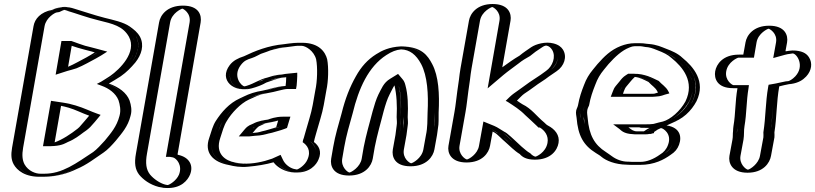

<svg xmlns="http://www.w3.org/2000/svg" viewBox="-20 -795 4059 956"><path d="M297 -454 319 -576H321C330 -573 340 -569 351 -565L383 -555C403 -549 430 -543 450 -537L465 -533L456 -527L431 -513C402 -498 371 -479 339 -466C325 -461 312 -459 297 -454ZM265 -272 231 -82C236 -82 241 -82 245 -83C262 -83 281 -93 295 -99C320 -109 345 -128 366 -143C376 -150 383 -155 388 -159L397 -167C412 -184 426 -200 440 -217C405 -229 373 -246 335 -257L316 -262C306 -265 290 -268 279 -270ZM167 -665C175 -708 216 -744 257 -748C281 -761 303 -764 324 -757C379 -740 432 -721 489 -707C562 -690 626 -673 657 -616C681 -572 665 -520 632 -480C598 -438 559 -408 510 -380C554 -365 590 -337 605 -299C612 -276 618 -247 610 -217C596 -162 565 -128 535 -91C518 -71 492 -45 473 -31C394 21 318 85 198 85H184C128 88 86 60 68 27C56 4 54 -23 60 -59ZM299 -440 278 -433 306 -591H326C337 -587 345 -584 358 -579L390 -569C409 -563 436 -557 456 -551L500 -540C479 -526 459 -513 437 -500C408 -485 376 -466 342 -452C326 -447 313 -444 299 -440ZM253 -289 284 -285C294 -283 312 -279 323 -276L342 -272C382 -261 414 -243 448 -231L465 -225L451 -209C437 -192 423 -175 407 -157L397 -148C391 -143 383 -138 373 -131C353 -117 327 -96 299 -85C283 -78 257 -67 229 -67H214ZM182 -665 75 -59C69 -25 72 -2 82 18C98 47 135 73 186 70H201C253 70 299 57 337 38C380 20 423 -15 466 -43C483 -55 507 -79 524 -99C554 -136 583 -167 596 -218C603 -243 597 -269 590 -292C577 -325 544 -351 503 -366L474 -376L504 -393C519 -401 538 -413 551 -422C596 -454 682 -532 643 -607C613 -660 555 -674 483 -692C428 -705 379 -724 327 -740C303 -748 285 -747 259 -733C224 -730 189 -702 182 -665ZM299 -440C313 -444 326 -447 342 -452C376 -466 408 -485 437 -500L462 -515L500 -540L456 -551C436 -557 409 -563 390 -569L358 -579C345 -584 337 -587 326 -591H306L278 -433ZM253 -289 214 -67H229C257 -67 283 -78 299 -85C327 -96 353 -117 373 -131C383 -138 391 -143 397 -148L407 -157C423 -175 437 -192 451 -209L465 -225L448 -231C414 -243 382 -261 342 -272L323 -276C312 -279 294 -283 284 -285ZM182 -665C189 -702 224 -730 259 -733C280 -744 299 -749 318 -743C372 -725 425 -706 483 -692C555 -674 613 -660 643 -607C663 -569 650 -524 621 -488C587 -448 552 -418 504 -393L474 -376L503 -366C544 -351 577 -325 590 -292C597 -269 603 -243 596 -218C583 -167 554 -136 524 -99C507 -79 483 -55 466 -43C385 11 315 70 201 70H186C135 73 98 47 82 18C72 -2 69 -25 75 -59ZM297 -454C312 -459 324 -461 339 -466C370 -479 401 -497 431 -513C442 -520 454 -526 465 -533L450 -537C430 -543 403 -549 383 -555L351 -565C339 -569 332 -572 321 -576H319ZM231 -82 265 -272 279 -270C291 -268 306 -265 316 -262L335 -257C373 -246 405 -229 440 -217C426 -200 412 -184 397 -167L388 -159C383 -155 376 -150 366 -143C345 -128 320 -109 295 -99C276 -91 256 -82 231 -82ZM167 -665 60 -59C54 -23 56 4 68 27C87 60 128 88 184 85H198C252 85 302 70 341 51C389 31 431 -3 473 -31C493 -44 517 -70 535 -91C565 -128 596 -162 610 -217C618 -247 612 -276 605 -299C590 -337 554 -364 510 -380C528 -390 544 -401 558 -410C610 -446 700 -533 657 -616C644 -640 628 -653 606 -668C578 -688 530 -697 489 -707C435 -720 386 -738 334 -754L324 -757C301 -764 278 -759 257 -748C215 -742 175 -710 167 -665ZM316 -442C327 -445 343 -449 361 -455C398 -470 429 -489 458 -504L484 -519L514 -538L470 -550C446 -557 422 -562 404 -567L374 -577C359 -583 348 -586 335 -591H286L257 -423ZM234 -293 194 -67H229C235 -67 246 -68 249 -68C292 -71 309 -84 318 -88C351 -101 376 -121 396 -136C407 -143 413 -148 419 -153L429 -162C445 -179 459 -196 473 -213L481 -223L464 -229C432 -240 400 -257 356 -270L337 -275C321 -280 304 -282 294 -284ZM202 -665C210 -708 254 -732 262 -733L275 -735C281 -738 297 -745 299 -745H302L312 -742C363 -727 412 -708 470 -694C543 -676 592 -665 622 -612C663 -535 576 -450 529 -417C515 -408 497 -396 483 -388L462 -377L486 -368C522 -355 556 -331 570 -296C577 -274 583 -246 575 -218C561 -164 532 -132 502 -95C485 -76 461 -50 444 -38C359 18 291 70 201 70H184C158 71 121 57 102 23C91 2 89 -24 95 -59ZM319 -462 337 -567 368 -557C390 -550 417 -544 435 -539L452 -534C438 -525 424 -517 410 -509C381 -494 349 -475 320 -463ZM284 -268C293 -266 298 -265 302 -264L321 -259C356 -249 387 -232 424 -219C408 -200 392 -181 375 -162L366 -154C333 -128 291 -100 252 -86ZM147 -665 40 -59C34 -24 36 1 48 23C64 52 104 88 186 85H198C265 85 320 67 361 47C412 26 453 -7 495 -35C515 -48 539 -74 557 -95C587 -132 617 -165 630 -218C638 -245 633 -271 625 -295C610 -333 573 -361 522 -379C541 -390 564 -404 581 -415C611 -436 632 -458 654 -484C685 -523 699 -570 677 -612C664 -635 648 -647 626 -663C595 -685 542 -696 502 -706C451 -719 402 -736 349 -752C334 -757 319 -760 299 -760C273 -759 254 -753 240 -746C182 -735 153 -701 147 -665Z M792 -683C800 -729 845 -767 891 -767C937 -767 967 -729 959 -683L844 -29C846 -29 850 -27 851 -26L860 -24C898 -15 927 26 906 76C890 114 841 151 794 139L784 137C747 127 714 104 694 80C673 53 668 19 677 -31ZM807 -683C814 -721 851 -752 888 -752C925 -752 951 -721 944 -683L826 -14H839C842 -13 840 -13 843 -12L854 -9C885 -1 909 32 892 73C879 105 839 134 800 124L790 122C755 113 724 92 706 70C688 47 684 17 692 -31ZM807 -683 692 -31C684 17 688 47 706 70C724 92 755 113 790 122L800 124C839 134 879 105 892 73C909 32 885 -1 854 -9L843 -12C840 -13 842 -12 839 -14H826L944 -683C951 -721 925 -752 888 -752C851 -752 814 -721 807 -683ZM792 -683 677 -31C668 19 673 53 694 80C714 104 746 127 784 137L794 139C843 151 890 115 906 76C927 26 898 -15 860 -24C854 -25 850 -26 845 -29H844L959 -683C967 -729 937 -767 891 -767C845 -767 800 -729 792 -683ZM827 -683C835 -731 885 -752 888 -752C891 -752 932 -731 924 -683L806 -14H826L842 -11C859 -6 890 28 871 75C858 105 824 125 816 126H812L802 124C776 117 745 96 727 74C708 50 703 18 712 -31ZM772 -683 657 -31C648 18 653 49 673 75C693 99 725 124 771 136L783 138C790 140 798 141 806 141C883 145 915 101 926 75C945 29 923 -12 867 -24L864 -26L979 -683C985 -719 971 -767 891 -767C811 -767 778 -719 772 -683Z M1425 -414C1410 -413 1404 -412 1389 -409C1369 -409 1346 -400 1329 -396C1315 -392 1301 -386 1286 -381C1266 -369 1240 -359 1217 -353C1145 -334 1094 -408 1145 -475C1164 -500 1185 -509 1214 -518C1270 -543 1327 -568 1400 -575C1418 -578 1444 -582 1465 -582H1484C1541 -582 1578 -544 1589 -503C1598 -462 1595 -390 1585 -345L1572 -272C1564 -226 1548 -181 1537 -140L1531 -119C1528 -109 1525 -102 1523 -92C1547 -76 1565 -42 1546 1C1530 39 1481 75 1434 61C1399 54 1370 35 1356 7C1355 8 1353 8 1352 8L1317 18C1284 26 1248 32 1210 35C1182 38 1155 33 1133 28C1066 16 1013 -28 1042 -110C1052 -141 1060 -172 1075 -195C1087 -215 1101 -230 1116 -248C1138 -273 1165 -296 1194 -309L1214 -318C1242 -331 1267 -340 1300 -345C1336 -353 1376 -367 1416 -367H1422C1425 -383 1425 -398 1425 -414ZM1386 -199C1383 -189 1379 -176 1376 -165C1357 -157 1338 -154 1317 -147L1299 -143C1286 -139 1268 -134 1251 -134C1242 -133 1231 -132 1220 -131H1218C1225 -140 1234 -151 1243 -159C1243 -160 1243 -160 1244 -160L1266 -170C1283 -180 1309 -183 1330 -187C1349 -192 1364 -199 1386 -199ZM1426 -429C1411 -428 1404 -426 1390 -424C1364 -423 1343 -414 1327 -410C1286 -399 1256 -378 1216 -367C1155 -351 1117 -414 1157 -467C1173 -488 1189 -495 1218 -504C1275 -531 1326 -552 1399 -560C1418 -562 1443 -567 1462 -567H1481C1531 -567 1564 -533 1574 -497C1582 -458 1580 -389 1570 -345L1557 -272C1549 -228 1533 -182 1522 -141L1516 -120C1514 -112 1512 -105 1509 -98L1507 -84C1530 -69 1550 -44 1532 -3C1519 28 1478 57 1440 46L1430 44C1403 37 1381 20 1370 -1L1364 -12L1354 -8L1315 4C1284 12 1249 17 1211 20C1186 23 1161 18 1139 13C1076 2 1032 -37 1057 -108C1067 -140 1075 -169 1088 -189C1115 -231 1154 -275 1199 -296L1219 -305C1246 -318 1268 -325 1300 -330C1339 -336 1375 -352 1413 -352H1434L1437 -370C1438 -387 1440 -401 1440 -417V-430ZM1231 -167 1242 -174 1261 -183C1279 -194 1306 -198 1329 -202C1344 -206 1364 -214 1389 -214H1406L1401 -197C1397 -184 1392 -168 1388 -155C1365 -146 1340 -140 1318 -133L1301 -129C1288 -125 1269 -119 1249 -119C1241 -118 1228 -117 1218 -116H1187L1207 -139C1213 -146 1221 -158 1231 -167ZM1426 -429 1440 -430V-417C1440 -401 1438 -387 1437 -370L1434 -352H1413C1376 -352 1339 -338 1301 -330C1268 -323 1247 -318 1219 -305L1199 -296C1173 -284 1147 -263 1127 -240C1112 -222 1098 -207 1088 -189C1076 -168 1067 -141 1057 -108C1032 -37 1075 2 1138 13C1161 17 1185 23 1211 20C1249 17 1284 12 1315 4L1354 -8L1364 -12L1370 -1C1381 20 1403 37 1430 44L1440 46C1478 57 1519 28 1532 -3C1550 -44 1530 -69 1507 -84L1509 -98C1512 -105 1514 -112 1516 -120L1522 -141C1533 -182 1549 -228 1557 -272L1570 -345C1580 -389 1582 -458 1574 -497C1564 -533 1531 -567 1481 -567H1462C1444 -567 1419 -563 1400 -560C1370 -556 1337 -550 1310 -542C1279 -533 1250 -519 1218 -504C1189 -495 1173 -488 1157 -467C1117 -414 1155 -351 1216 -367C1239 -373 1264 -384 1282 -395C1297 -400 1311 -405 1327 -410C1343 -415 1364 -423 1390 -424C1404 -426 1411 -428 1426 -429ZM1231 -167C1221 -158 1213 -146 1207 -139L1187 -116H1218C1228 -117 1241 -118 1249 -119C1269 -119 1288 -125 1301 -129L1318 -133C1340 -140 1365 -146 1388 -155C1392 -168 1397 -184 1401 -197L1406 -214H1389C1364 -214 1344 -206 1329 -202C1309 -198 1281 -195 1261 -183L1242 -174ZM1422 -367H1416C1374 -367 1336 -351 1300 -345C1267 -340 1241 -331 1214 -318L1194 -309C1145 -287 1104 -241 1075 -195C1060 -171 1052 -141 1042 -110C1013 -28 1067 16 1133 28C1156 34 1182 38 1210 35C1248 32 1284 26 1317 18L1356 7C1369 33 1398 53 1434 61C1482 74 1530 39 1546 1C1566 -44 1545 -75 1523 -92C1525 -102 1528 -109 1531 -119L1537 -140C1548 -181 1564 -226 1572 -272L1585 -345C1595 -391 1598 -460 1589 -503C1581 -544 1540 -582 1484 -582H1465C1444 -582 1417 -577 1400 -575C1328 -569 1267 -543 1214 -518C1185 -509 1164 -500 1145 -475C1111 -431 1123 -382 1156 -361C1194 -337 1251 -360 1286 -381C1320 -392 1347 -407 1388 -409C1402 -409 1410 -412 1425 -414C1425 -400 1424 -381 1422 -367ZM1251 -134C1269 -134 1286 -139 1299 -143L1317 -147C1336 -153 1357 -158 1376 -165C1379 -175 1383 -189 1386 -199C1364 -199 1349 -192 1331 -187C1309 -181 1284 -180 1266 -170L1248 -162C1236 -154 1227 -142 1218 -131H1220C1229 -132 1243 -134 1251 -134ZM1420 -429C1406 -428 1394 -426 1384 -424C1346 -422 1323 -412 1312 -409C1270 -399 1248 -380 1209 -368C1205 -367 1200 -365 1197 -365C1181 -367 1137 -416 1179 -471C1196 -493 1209 -498 1234 -506C1253 -512 1273 -525 1279 -527C1299 -533 1317 -541 1326 -544C1350 -551 1383 -558 1405 -560C1425 -562 1452 -567 1462 -567H1481C1502 -567 1543 -542 1554 -500C1562 -460 1560 -390 1550 -345L1537 -272C1529 -227 1513 -182 1502 -141L1496 -120C1494 -112 1492 -105 1489 -98L1487 -87C1508 -73 1531 -46 1511 -1C1499 28 1466 48 1458 49C1457 49 1454 48 1453 48L1443 46C1424 41 1401 25 1390 3L1377 -24L1335 -5L1300 6C1255 18 1201 26 1150 14C1104 6 1049 -28 1077 -109C1087 -140 1095 -170 1109 -192C1133 -233 1178 -280 1219 -299L1239 -308C1264 -320 1281 -326 1310 -331C1354 -338 1390 -352 1413 -352H1454L1457 -369C1458 -386 1460 -399 1460 -415V-433ZM1210 -163C1200 -154 1192 -143 1185 -135L1169 -116H1222C1231 -117 1244 -118 1251 -119C1280 -120 1302 -126 1316 -130L1334 -134C1352 -140 1373 -144 1399 -154L1409 -158C1413 -171 1417 -186 1421 -198L1426 -214H1389C1351 -214 1325 -203 1315 -200C1298 -197 1265 -193 1240 -179L1222 -171ZM1402 -367C1351 -364 1314 -348 1289 -344C1251 -338 1221 -328 1193 -314L1174 -305C1121 -281 1083 -237 1054 -192C1040 -170 1032 -140 1022 -109C996 -36 1038 12 1121 27C1145 33 1177 39 1216 35C1260 31 1304 24 1342 13C1360 38 1399 62 1447 64C1523 68 1556 24 1566 -1C1584 -42 1567 -70 1543 -88C1545 -100 1548 -108 1551 -120L1557 -141C1568 -182 1584 -227 1592 -272L1605 -345C1615 -390 1617 -459 1609 -500C1600 -535 1570 -582 1484 -582H1465C1433 -582 1405 -576 1394 -575C1315 -568 1249 -541 1195 -515C1164 -505 1141 -493 1124 -471C1067 -396 1145 -331 1233 -355C1259 -362 1286 -372 1306 -384C1333 -393 1370 -408 1390 -409C1396 -409 1400 -410 1405 -411C1405 -397 1404 -381 1402 -367ZM1269 -166 1287 -174C1290 -176 1298 -179 1300 -180C1322 -185 1346 -189 1365 -195C1362 -184 1358 -172 1355 -161C1338 -155 1320 -151 1301 -145L1284 -141C1266 -135 1254 -134 1238 -133C1247 -144 1257 -157 1269 -166Z M1718 79C1763 79 1808 40 1816 -5L1826 -63C1831 -89 1840 -127 1847 -152C1862 -204 1878 -278 1899 -322C1914 -350 1926 -380 1951 -395C1979 -357 1979 -277 1975 -211C1975 -195 1978 -183 1975 -169C1974 -158 1971 -135 1969 -123L1956 -51C1948 -5 1979 33 2024 33C2069 33 2115 -5 2123 -51L2136 -123C2144 -160 2143 -200 2144 -235C2149 -328 2144 -419 2112 -480C2088 -526 2053 -564 1977 -564C1936 -562 1903 -549 1875 -529C1833 -502 1799 -466 1773 -418C1743 -364 1719 -305 1701 -232C1685 -175 1669 -122 1659 -63L1649 -5C1641 40 1673 79 1718 79ZM2121 -123 2108 -51C2101 -14 2064 18 2027 18C1990 18 1964 -13 1971 -51L1984 -123C1990 -156 1990 -188 1990 -213C1993 -268 1991 -329 1979 -372C1975 -387 1971 -397 1963 -406L1956 -414L1945 -407C1913 -388 1899 -353 1885 -327C1861 -281 1847 -204 1832 -153C1825 -127 1816 -90 1811 -63L1801 -5C1794 32 1757 64 1720 64C1683 64 1657 32 1664 -5L1674 -63C1684 -121 1700 -173 1716 -231C1734 -303 1757 -360 1786 -413C1811 -459 1842 -492 1882 -517C1909 -534 1936 -547 1975 -549C2046 -549 2075 -515 2098 -471C2128 -413 2134 -325 2129 -233C2128 -202 2131 -184 2125 -152C2123 -142 2122 -131 2121 -123ZM2125 -152C2131 -184 2128 -202 2129 -233C2134 -325 2128 -413 2098 -471C2075 -515 2046 -549 1975 -549C1938 -547 1907 -535 1882 -517C1842 -492 1811 -459 1786 -413C1757 -360 1734 -303 1716 -231C1700 -173 1684 -121 1674 -63L1664 -5C1657 32 1683 64 1720 64C1757 64 1794 32 1801 -5L1811 -63C1816 -90 1825 -127 1832 -153C1847 -205 1863 -278 1885 -326C1898 -353 1914 -388 1945 -407L1956 -414L1963 -406C1971 -397 1975 -387 1979 -372C1991 -329 1993 -268 1990 -213C1990 -199 1993 -188 1990 -170C1989 -159 1986 -135 1984 -123L1971 -51C1964 -13 1990 18 2027 18C2064 18 2101 -14 2108 -51L2121 -123C2122 -131 2123 -142 2125 -152ZM1975 -170C1977 -185 1975 -194 1975 -211C1978 -265 1977 -324 1965 -366C1962 -380 1958 -387 1951 -395C1926 -380 1914 -351 1899 -322C1877 -280 1862 -204 1847 -152C1840 -127 1831 -89 1826 -63L1816 -5C1808 40 1763 79 1718 79C1673 79 1641 40 1649 -5L1659 -63C1669 -122 1685 -175 1701 -232C1719 -305 1743 -364 1773 -418C1799 -466 1833 -502 1875 -529C1903 -547 1935 -562 1977 -564H1978C2054 -564 2088 -526 2112 -480C2144 -418 2149 -328 2144 -235C2143 -205 2146 -186 2140 -152C2139 -142 2137 -131 2136 -123L2123 -51C2115 -5 2069 33 2024 33C1979 33 1948 -5 1956 -51L1969 -123C1971 -135 1973 -160 1975 -170ZM1720 64C1711 63 1677 37 1684 -5L1694 -63C1704 -121 1720 -173 1736 -231C1766 -355 1814 -463 1904 -521C1930 -538 1953 -547 1977 -549C2020 -548 2052 -523 2077 -476C2108 -417 2114 -327 2109 -234C2108 -198 2109 -159 2101 -123L2088 -51C2080 -6 2033 18 2027 18C2020 17 1983 -6 1991 -51L2004 -123C2006 -135 2009 -158 2010 -169C2013 -185 2010 -197 2010 -212C2013 -267 2011 -326 1999 -369C1996 -382 1992 -392 1984 -401L1962 -427L1923 -403C1889 -383 1879 -352 1864 -324C1842 -278 1827 -205 1812 -153C1805 -127 1796 -89 1791 -63L1781 -5C1774 37 1729 63 1720 64ZM2156 -123C2157 -131 2159 -142 2160 -152C2166 -185 2163 -203 2164 -234C2169 -327 2164 -416 2132 -476C2110 -518 2080 -563 1978 -564H1976C1918 -561 1881 -543 1853 -525C1810 -498 1778 -462 1752 -415C1722 -362 1699 -304 1681 -231C1665 -173 1649 -121 1639 -63L1629 -5C1623 30 1638 79 1718 79C1798 79 1830 30 1836 -5L1846 -63C1851 -89 1860 -127 1867 -153C1882 -205 1897 -281 1920 -325C1928 -340 1935 -356 1944 -370C1955 -326 1958 -268 1955 -212C1955 -197 1958 -186 1955 -169C1954 -159 1951 -135 1949 -123L1936 -51C1930 -16 1944 33 2024 33C2104 33 2137 -16 2143 -51Z M2335 -692 2293 -455C2290 -436 2287 -417 2285 -397L2277 -341C2272 -306 2269 -271 2263 -238L2233 -69C2225 -24 2258 14 2303 14C2348 14 2392 -24 2400 -69L2416 -157C2421 -155 2425 -153 2429 -150C2430 -150 2433 -149 2435 -147C2444 -141 2454 -135 2464 -129C2467 -128 2470 -126 2472 -124C2498 -103 2520 -79 2545 -57C2559 -46 2571 -33 2588 -24C2601 -8 2620 0 2643 0C2689 0 2733 -37 2741 -83C2749 -129 2719 -160 2687 -175H2686C2667 -194 2646 -211 2627 -229C2609 -248 2588 -267 2562 -280C2552 -285 2547 -291 2538 -296C2554 -312 2574 -328 2593 -340L2618 -358C2641 -376 2669 -390 2691 -409C2704 -418 2717 -426 2729 -435C2767 -461 2786 -514 2763 -552C2742 -585 2690 -595 2648 -565C2628 -552 2608 -539 2589 -523C2569 -512 2550 -499 2532 -485C2507 -466 2480 -449 2455 -428L2502 -692C2510 -737 2478 -775 2433 -775C2388 -775 2343 -737 2335 -692ZM2350 -692C2356 -729 2394 -760 2431 -760C2468 -760 2493 -729 2487 -692L2434 -392L2464 -417C2488 -437 2514 -454 2540 -474C2557 -487 2577 -500 2597 -511C2615 -526 2637 -541 2655 -553C2690 -577 2732 -570 2749 -543C2768 -512 2753 -468 2722 -447C2709 -438 2697 -429 2683 -420C2663 -403 2635 -388 2610 -369L2586 -352C2579 -347 2570 -341 2561 -335C2551 -329 2537 -315 2528 -306L2514 -292L2528 -283C2536 -278 2542 -272 2554 -266C2578 -254 2598 -236 2616 -217C2635 -199 2659 -179 2678 -160H2681C2709 -146 2732 -119 2726 -83C2719 -45 2684 -15 2646 -15C2625 -15 2610 -22 2599 -36C2583 -45 2571 -57 2556 -69C2546 -78 2538 -89 2526 -97C2511 -110 2500 -122 2483 -136C2463 -149 2445 -163 2423 -171L2405 -179L2385 -69C2379 -32 2342 -1 2305 -1C2268 -1 2242 -33 2248 -69L2278 -238C2284 -272 2287 -307 2292 -342L2300 -398C2302 -418 2305 -437 2308 -455ZM2350 -692 2308 -455C2305 -437 2302 -418 2300 -398L2292 -342C2287 -307 2284 -272 2278 -238L2248 -69C2242 -33 2268 -1 2305 -1C2342 -1 2379 -32 2385 -69L2405 -179L2423 -171C2444 -163 2463 -149 2483 -136C2510 -115 2531 -92 2556 -69C2571 -57 2583 -45 2599 -36C2610 -22 2625 -15 2646 -15C2684 -15 2719 -45 2726 -83C2732 -119 2709 -146 2681 -160H2678C2659 -179 2635 -199 2616 -217C2598 -236 2578 -254 2554 -266C2542 -272 2536 -278 2528 -283L2514 -292L2528 -306C2546 -324 2565 -339 2586 -352L2610 -369C2635 -388 2663 -403 2683 -420C2696 -429 2709 -437 2721 -446C2751 -469 2769 -511 2749 -543C2732 -570 2690 -577 2655 -553C2634 -539 2616 -527 2597 -511C2577 -500 2557 -487 2540 -474C2514 -454 2488 -437 2464 -417L2434 -392L2487 -692C2493 -729 2468 -760 2431 -760C2394 -760 2356 -729 2350 -692ZM2741 -83C2733 -37 2689 0 2643 0C2619 0 2602 -8 2588 -24C2572 -34 2559 -46 2545 -57C2533 -66 2527 -77 2516 -84C2499 -98 2489 -111 2472 -124C2471 -125 2465 -128 2464 -129C2444 -138 2436 -149 2416 -157L2400 -69C2392 -24 2348 14 2303 14C2258 14 2225 -24 2233 -69L2263 -238C2269 -271 2272 -306 2277 -341L2285 -397C2287 -417 2290 -436 2293 -455L2335 -692C2343 -737 2388 -775 2433 -775C2478 -775 2510 -737 2502 -692L2455 -428C2480 -449 2507 -466 2532 -485C2550 -499 2568 -511 2589 -523C2607 -538 2629 -552 2648 -565C2690 -595 2742 -585 2763 -552C2786 -514 2767 -461 2729 -435C2717 -427 2705 -418 2691 -409C2668 -390 2642 -376 2618 -358L2593 -340C2571 -327 2559 -317 2538 -296C2547 -290 2552 -286 2562 -280C2588 -267 2608 -249 2627 -229C2646 -211 2667 -194 2686 -175H2687C2719 -159 2749 -129 2741 -83ZM2370 -692C2378 -738 2427 -760 2431 -760C2435 -760 2475 -738 2467 -692L2408 -355L2487 -422C2511 -442 2536 -459 2562 -479C2579 -493 2599 -505 2619 -516C2638 -532 2655 -544 2677 -558C2688 -566 2696 -568 2698 -568C2698 -568 2715 -569 2729 -547C2750 -513 2731 -464 2699 -442C2663 -414 2627 -395 2588 -365L2563 -347C2556 -342 2548 -336 2539 -330C2526 -321 2510 -305 2498 -293L2509 -287C2538 -268 2569 -249 2595 -222C2614 -204 2634 -187 2653 -168L2661 -160H2668C2691 -146 2713 -120 2706 -83C2697 -35 2650 -15 2646 -15C2644 -15 2631 -19 2620 -32C2605 -40 2593 -52 2577 -65C2553 -87 2530 -110 2504 -131C2499 -135 2495 -137 2491 -139C2473 -149 2460 -160 2441 -168L2387 -190L2365 -69C2358 -27 2314 -2 2305 -1C2296 -2 2261 -27 2268 -69L2298 -238C2304 -271 2307 -306 2312 -341L2320 -397C2322 -417 2325 -436 2328 -455ZM2315 -692 2273 -455C2270 -436 2267 -417 2265 -397L2257 -341C2252 -306 2249 -271 2243 -238L2213 -69C2207 -35 2224 14 2303 14C2382 14 2414 -34 2420 -69L2433 -140C2440 -136 2445 -134 2451 -129C2467 -116 2478 -103 2495 -89C2517 -70 2541 -44 2568 -28C2580 -14 2600 0 2643 0C2723 0 2755 -47 2761 -83C2768 -122 2743 -152 2708 -170C2700 -174 2696 -180 2690 -185C2652 -216 2627 -254 2581 -276C2571 -282 2564 -287 2554 -294C2564 -304 2582 -323 2590 -328C2599 -334 2607 -340 2615 -345L2640 -363C2663 -381 2691 -396 2713 -414C2727 -423 2739 -432 2751 -440C2790 -466 2805 -513 2783 -548C2775 -561 2760 -573 2735 -579C2696 -589 2649 -576 2625 -560C2605 -546 2586 -534 2567 -518C2536 -500 2509 -480 2481 -460L2522 -692C2528 -727 2512 -775 2433 -775C2354 -775 2321 -727 2315 -692Z M3162 -410C3152 -411 3141 -413 3131 -413H3125C3116 -408 3105 -395 3099 -387L3079 -363C3072 -354 3071 -350 3066 -338L3062 -328H3220C3228 -328 3235 -328 3242 -329C3253 -329 3263 -333 3273 -336C3263 -356 3244 -366 3230 -383C3210 -392 3188 -403 3165 -409C3164 -410 3163 -410 3162 -410ZM3195 -141H3154C3151 -141 3145 -141 3138 -142C3116 -142 3106 -152 3094 -161H3190C3208 -161 3225 -162 3241 -164L3228 -158C3220 -152 3213 -149 3204 -143C3202 -143 3197 -141 3195 -141ZM3276 -172C3326 -171 3362 -128 3341 -72C3332 -49 3317 -32 3296 -19C3262 5 3220 26 3166 26H3124C3119 26 3113 26 3104 25C3049 25 3013 4 2983 -18L2967 -29C2906 -67 2878 -117 2871 -206C2864 -230 2869 -253 2878 -271C2885 -311 2896 -341 2909 -374C2921 -405 2934 -428 2954 -452L2977 -480C3009 -517 3044 -551 3090 -569C3108 -576 3126 -580 3143 -580H3163C3172 -580 3182 -579 3191 -578L3205 -576C3235 -574 3255 -565 3278 -556C3309 -544 3334 -533 3357 -512C3412 -467 3477 -391 3427 -288C3401 -239 3352 -193 3298 -178C3291 -176 3284 -174 3276 -172ZM3240 -396C3254 -379 3275 -368 3287 -344L3295 -327L3275 -322C3266 -319 3255 -314 3240 -314C3234 -313 3225 -313 3217 -313H3041L3051 -341C3055 -352 3059 -360 3068 -371L3088 -395C3096 -405 3108 -419 3123 -428H3133C3178 -428 3209 -410 3240 -396ZM3242 -179 3330 -190 3234 -145C3228 -141 3224 -139 3217 -135L3216 -130L3203 -127C3199 -126 3196 -126 3192 -126H3151C3147 -126 3143 -126 3135 -127C3109 -127 3095 -141 3084 -149L3047 -176H3193C3210 -176 3227 -177 3242 -179ZM3107 10H3106C3063 10 3029 -4 3006 -21C3001 -25 2998 -28 2993 -31L2977 -42C2917 -79 2893 -125 2886 -210C2885 -222 2882 -232 2884 -245C2885 -253 2888 -261 2892 -269C2899 -309 2910 -338 2923 -371C2934 -401 2946 -422 2965 -444L2988 -472C3021 -509 3053 -539 3094 -555C3110 -562 3126 -565 3141 -565H3161C3170 -565 3178 -564 3186 -563L3200 -561C3228 -559 3247 -551 3271 -542C3302 -530 3325 -520 3346 -500C3379 -473 3407 -443 3422 -403C3455 -300 3366 -211 3297 -192C3290 -190 3283 -188 3275 -186L3170 -159L3273 -157C3318 -156 3344 -119 3327 -75C3320 -55 3307 -42 3289 -31C3257 -8 3219 11 3169 11H3127C3122 11 3115 11 3107 10ZM3168 -425C3154 -426 3147 -428 3133 -428H3123C3108 -419 3096 -405 3088 -395L3068 -371C3059 -360 3055 -352 3051 -341L3041 -313H3217C3225 -313 3234 -313 3240 -314C3255 -314 3266 -319 3275 -322L3295 -327L3287 -344C3275 -369 3253 -381 3240 -396C3220 -405 3198 -416 3174 -423C3170 -425 3168 -425 3168 -425ZM3242 -179C3227 -177 3210 -176 3193 -176H3047L3084 -149C3095 -141 3109 -127 3135 -127C3143 -126 3147 -126 3151 -126H3192C3196 -126 3199 -126 3203 -127L3216 -130L3217 -135C3224 -139 3228 -141 3234 -145L3330 -190ZM2886 -212C2890 -200 2889 -187 2890 -174C2900 -110 2927 -73 2977 -42L2993 -31C2998 -28 3001 -25 3006 -21C3029 -4 3063 10 3106 10H3107C3115 11 3122 11 3127 11H3169C3219 11 3257 -8 3289 -31C3307 -44 3319 -54 3327 -75C3344 -119 3318 -156 3273 -157L3170 -159L3275 -186C3283 -188 3290 -190 3297 -192C3345 -205 3388 -247 3413 -293C3459 -388 3398 -458 3346 -500C3323 -519 3303 -530 3271 -542C3247 -551 3228 -559 3200 -561L3186 -563C3178 -564 3170 -565 3161 -565H3141C3126 -565 3110 -562 3094 -555C3053 -539 3021 -509 2988 -472L2965 -444C2946 -422 2934 -401 2923 -371C2910 -338 2899 -309 2892 -269C2884 -253 2880 -233 2886 -212ZM3220 -328H3062L3066 -338C3070 -349 3072 -355 3079 -363L3099 -387C3106 -395 3115 -406 3125 -413H3131C3143 -413 3150 -411 3164 -410L3166 -409C3189 -403 3210 -392 3230 -383C3247 -364 3263 -355 3273 -336C3254 -330 3243 -328 3220 -328ZM3154 -141H3195C3197 -141 3199 -141 3203 -142C3204 -142 3202 -143 3203 -143C3211 -148 3221 -153 3228 -158L3241 -164C3225 -162 3208 -161 3190 -161H3094C3106 -152 3117 -142 3138 -142C3146 -142 3150 -141 3154 -141ZM3104 25C3114 26 3118 26 3124 26H3166C3220 26 3263 5 3296 -19C3317 -32 3332 -49 3341 -72C3362 -128 3328 -170 3276 -172C3284 -174 3291 -176 3298 -178C3376 -200 3472 -297 3436 -410C3420 -452 3390 -485 3357 -512C3334 -534 3309 -544 3278 -556C3255 -565 3235 -574 3205 -576L3191 -578C3182 -579 3172 -580 3163 -580H3143C3126 -580 3108 -576 3090 -569C3044 -551 3010 -517 2977 -480L2954 -452C2934 -428 2921 -405 2909 -374C2896 -341 2885 -311 2878 -271C2874 -263 2871 -254 2869 -245C2866 -228 2870 -216 2871 -206C2877 -118 2906 -67 2967 -29L2983 -18C2988 -15 2990 -13 2995 -9C3018 10 3058 25 3104 25ZM3133 -428H3108L3097 -421C3082 -412 3072 -399 3066 -391L3046 -367C3038 -357 3035 -350 3031 -339L3021 -313H3217C3226 -313 3236 -313 3244 -314C3272 -315 3286 -323 3291 -324L3313 -330L3308 -340C3296 -364 3273 -376 3260 -392C3225 -408 3193 -428 3133 -428ZM3237 -138C3242 -141 3249 -146 3255 -150L3349 -193L3234 -178C3221 -176 3208 -176 3193 -176H3033L3064 -153C3072 -147 3084 -129 3131 -127C3138 -126 3144 -126 3151 -126H3192C3201 -126 3208 -127 3213 -128H3222L3225 -130L3236 -132ZM3109 10H3106C3079 10 3050 0 3027 -17C3022 -21 3018 -24 3013 -27L2997 -38C2940 -74 2913 -122 2906 -208C2905 -221 2902 -231 2904 -245C2905 -253 2909 -262 2913 -270C2920 -310 2931 -340 2944 -373C2955 -403 2968 -425 2987 -448L3010 -476C3043 -513 3077 -544 3113 -558C3127 -564 3136 -565 3141 -565H3161C3166 -565 3171 -565 3177 -564L3194 -561C3213 -560 3226 -556 3253 -545C3284 -533 3304 -524 3325 -505C3378 -462 3441 -389 3393 -290C3367 -242 3318 -200 3281 -190C3274 -188 3267 -187 3260 -185L3163 -159L3272 -157C3280 -157 3328 -130 3306 -73C3298 -51 3284 -36 3267 -26C3234 -2 3200 11 3169 11H3127C3125 11 3115 10 3109 10ZM3209 -387C3226 -368 3243 -360 3253 -340L3256 -334C3237 -328 3240 -328 3220 -328H3082L3086 -340C3090 -351 3093 -358 3101 -367L3121 -391C3126 -397 3134 -406 3141 -412C3167 -409 3186 -398 3209 -387ZM3109 -161H3190C3202 -161 3214 -161 3224 -162L3206 -154C3200 -150 3194 -146 3186 -141H3154C3135 -141 3127 -147 3109 -161ZM3101 25C3112 26 3116 26 3124 26H3166C3239 26 3287 -1 3319 -24C3341 -38 3353 -53 3361 -74C3377 -117 3365 -167 3284 -172C3294 -175 3304 -177 3314 -180C3379 -198 3423 -244 3448 -291C3496 -390 3432 -463 3378 -507C3355 -529 3327 -541 3295 -553C3274 -561 3250 -573 3211 -576L3200 -577C3188 -579 3176 -580 3163 -580H3143C3115 -580 3092 -574 3071 -566C3020 -546 2988 -513 2955 -476L2932 -448C2913 -425 2899 -402 2888 -372C2875 -339 2865 -310 2858 -271C2856 -261 2851 -254 2849 -245C2846 -230 2850 -219 2851 -208C2858 -121 2884 -72 2947 -33L2963 -23C2968 -20 2970 -18 2975 -14C2998 5 3042 24 3101 25Z M3652 -167C3651 -159 3650 -150 3650 -141C3648 -127 3649 -113 3647 -100L3632 -19C3624 26 3657 65 3702 65C3747 65 3791 26 3799 -19L3816 -111C3817 -119 3816 -128 3816 -137C3818 -149 3820 -159 3820 -168C3823 -184 3823 -202 3825 -220C3830 -268 3831 -312 3840 -363C3844 -364 3847 -364 3850 -364C3866 -368 3883 -373 3900 -376L3912 -377C3935 -380 3955 -391 3972 -410C4028 -470 3991 -553 3918 -543L3905 -541C3893 -540 3882 -537 3870 -534L3879 -584C3887 -629 3855 -667 3810 -667C3765 -667 3720 -629 3712 -584L3701 -523H3659C3613 -523 3569 -485 3561 -440C3553 -395 3584 -356 3630 -356H3672C3660 -290 3663 -229 3652 -167ZM3810 -219C3815 -266 3816 -311 3825 -363L3827 -376L3840 -378C3860 -381 3878 -387 3901 -391L3913 -392C3931 -395 3947 -403 3962 -419C4007 -468 3977 -537 3917 -528L3905 -526C3894 -525 3883 -523 3872 -520L3852 -514L3864 -584C3870 -621 3844 -652 3807 -652C3770 -652 3733 -621 3727 -584L3714 -508H3657C3619 -508 3583 -477 3576 -440C3569 -403 3595 -371 3632 -371H3689L3687 -356C3675 -290 3678 -232 3667 -167C3666 -160 3665 -151 3665 -142C3663 -130 3665 -117 3662 -100L3647 -19C3641 17 3668 50 3704 50C3740 50 3778 18 3784 -19L3801 -110C3802 -116 3801 -127 3801 -135C3807 -167 3807 -185 3810 -219ZM3801 -135C3801 -127 3802 -116 3801 -110L3784 -19C3778 18 3740 50 3704 50C3668 50 3641 17 3647 -19L3662 -100C3667 -126 3663 -144 3667 -167C3678 -231 3676 -292 3687 -356L3689 -371H3632C3595 -371 3569 -403 3576 -440C3583 -477 3619 -508 3657 -508H3714L3727 -584C3733 -621 3770 -652 3807 -652C3844 -652 3870 -621 3864 -584L3852 -514L3872 -520C3883 -523 3894 -525 3905 -526L3917 -528C3977 -537 4007 -468 3962 -419C3947 -403 3931 -395 3913 -392L3901 -391C3878 -387 3860 -381 3840 -378L3827 -376L3825 -363C3816 -311 3815 -266 3810 -219C3807 -185 3807 -167 3801 -135ZM3816 -111 3799 -19C3791 26 3747 65 3702 65C3657 65 3624 26 3632 -19L3647 -100C3650 -120 3648 -144 3652 -167C3663 -230 3660 -288 3672 -356H3630C3584 -356 3553 -395 3561 -440C3569 -485 3613 -523 3659 -523H3701L3712 -584C3720 -629 3765 -667 3810 -667C3855 -667 3887 -629 3879 -584L3870 -534C3882 -537 3892 -539 3905 -541L3918 -543C3991 -553 4028 -471 3972 -410C3954 -391 3935 -380 3913 -377L3900 -376C3880 -373 3860 -366 3840 -363C3826 -285 3829 -213 3816 -137C3816 -129 3817 -118 3816 -111ZM3781 -136C3781 -127 3782 -118 3781 -111L3764 -19C3757 21 3715 48 3704 50C3693 48 3660 21 3667 -19L3682 -100C3686 -123 3683 -145 3687 -167C3698 -230 3696 -291 3707 -356L3709 -371H3632C3627 -371 3588 -394 3596 -440C3604 -487 3653 -508 3657 -508H3734L3747 -584C3755 -630 3803 -652 3807 -652C3811 -652 3852 -630 3844 -584L3830 -506L3888 -522C3898 -525 3906 -526 3914 -527L3927 -529C3948 -528 3988 -467 3940 -415C3925 -399 3910 -392 3905 -391L3893 -390C3865 -385 3850 -380 3830 -377L3807 -373L3805 -363C3791 -284 3793 -212 3781 -136ZM3860 -365C3876 -369 3897 -374 3909 -376L3920 -377C3956 -383 3977 -396 3994 -414C4023 -445 4025 -482 4009 -508C4000 -523 3984 -539 3943 -543C3932 -544 3921 -544 3908 -542L3896 -540H3891L3899 -584C3905 -619 3889 -667 3810 -667C3731 -667 3698 -619 3692 -584L3681 -523H3659C3579 -523 3547 -475 3541 -440C3535 -405 3550 -356 3630 -356H3652C3640 -289 3643 -231 3632 -167C3631 -159 3630 -150 3630 -142C3628 -129 3630 -115 3627 -100L3612 -19C3606 15 3623 65 3702 65C3781 65 3813 16 3819 -19L3836 -111C3837 -118 3836 -128 3836 -136C3848 -212 3846 -286 3860 -365Z"/></svg>

Font: Blanket
Style: Black
Weight: 900
Foundry: Cannot Into Space Fonts
Version: Version 0.9